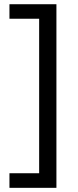

<svg xmlns="http://www.w3.org/2000/svg" viewBox="-20 -734 369 912"><path d="M248 158.2H24.9V88.9H166V-645H24.9V-713.9H248Z"/></svg>

Font: OpenSansHebrew-Regular
Style: Regular
Weight: 400
Foundry: Ascender Corporation, Yanek Iontef
Version: Version 2.001;PS 002.001;hotconv 1.0.70;makeotf.lib2.5.58329